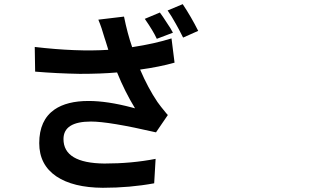

<svg xmlns="http://www.w3.org/2000/svg" viewBox="-20 -851 1540 920"><path d="M472.7 48.8Q330.1 47.9 250 -5.9Q168 -61.5 168 -165Q168 -275.4 241.2 -326.2Q300.8 -367.2 404.3 -367.2Q494.1 -367.2 612.3 -335.9Q623 -333 627 -332Q578.1 -412.1 541 -503.9Q465.8 -497.1 362.3 -497.1Q252.9 -499 148.4 -507.8L146.5 -626Q347.7 -602.5 499 -612.3Q494.1 -627.9 486.3 -653.3Q482.4 -665 480.5 -670.9Q467.8 -716.8 451.2 -756.8L574.2 -771.5Q590.8 -689.5 613.3 -625Q721.7 -641.6 801.8 -667L816.4 -550.8Q744.1 -530.3 651.4 -517.6Q689.5 -428.7 734.4 -362.3Q748 -342.8 776.4 -308.6Q781.2 -302.7 784.2 -299.8L727.5 -216.8Q502.9 -268.6 416 -268.6Q284.2 -268.6 284.2 -184.6Q284.2 -69.3 480.5 -67.4Q611.3 -67.4 725.6 -89.8L718.8 27.3Q602.5 48.8 472.7 48.8ZM731.4 -665Q713.9 -703.1 673.8 -760.7L746.1 -791Q751 -784.2 760.7 -770.5Q773.4 -751 779.3 -742.2Q798.8 -713.9 808.6 -694.3ZM857.4 -670.9Q835.9 -713.9 822.3 -737.3Q801.8 -774.4 783.2 -800.8L855.5 -831.1Q896.5 -769.5 929.7 -703.1Z"/></svg>

Font: Bpmf GenSeki Gothic B
Style: B
Weight: 700
Foundry: But Ko
Version: Version 1.320